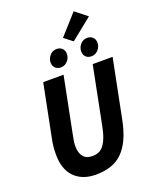

<svg xmlns="http://www.w3.org/2000/svg" viewBox="-182 -1105 965 1214"><g transform="rotate(-20 300.5 -497.5)"><path d="M249 12Q200 12 163 -3Q126 -18 101.5 -45Q77 -72 65 -109.5Q53 -147 53 -193Q53 -222 55.5 -247Q58 -272 64 -300L134 -652H271L198 -285Q194 -264 190 -244Q186 -224 186 -204Q186 -156 206.5 -131Q227 -106 267 -106Q290 -106 309 -113.5Q328 -121 343 -140Q358 -159 370 -190Q382 -221 391 -269L467 -652H601L523 -261Q508 -184 483.5 -132Q459 -80 425 -48Q391 -16 347 -2Q303 12 249 12ZM271 -701Q249 -701 234.5 -715Q220 -729 220 -752Q220 -778 238.5 -799Q257 -820 285 -820Q307 -820 321.5 -806Q336 -792 336 -769Q336 -743 317.5 -722Q299 -701 271 -701ZM477 -701Q454 -701 440 -715Q426 -729 426 -752Q426 -778 444 -799Q462 -820 491 -820Q513 -820 527.5 -806Q542 -792 542 -769Q542 -743 523.5 -722Q505 -701 477 -701ZM404 -828 347 -872 468 -1007 548 -944Z"/></g></svg>

Font: Source Code Pro
Style: Bold Italic
Weight: 700
Italic angle: -11°
Monospace: yes
Designer: Paul D. Hunt, Teo Tuominen
Foundry: Adobe Systems Incorporated
Version: Version 1.050;PS 1.000;hotconv 16.6.51;makeotf.lib2.5.65220